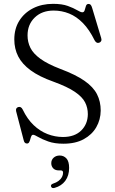

<svg xmlns="http://www.w3.org/2000/svg" viewBox="-20 -733 600 1000"><path d="M310.5 15.5Q264 15.5 231.2 3.8Q198.5 -8 179 -19.5Q159.5 -31 152.5 -31Q146.5 -31 143.2 -24Q140 -17 137.8 -8Q135.5 1 131.8 7.8Q128 14.5 120.5 14.5Q113.5 14.5 109.2 10Q105 5.5 103 -4L64 -153.5Q62 -162 65 -167.8Q68 -173.5 75.5 -175.5Q83 -177.5 88.5 -174.2Q94 -171 98.5 -162Q122 -113 155 -81.5Q188 -50 227.2 -34.8Q266.5 -19.5 308 -19.5Q368.5 -19.5 402.8 -53Q437 -86.5 437.5 -138.5Q437.5 -171.5 423.2 -199.8Q409 -228 370.2 -254.5Q331.5 -281 258.5 -307.5Q184 -334 139.5 -366.8Q95 -399.5 74.8 -439.2Q54.5 -479 54.5 -527.5Q54.5 -583.5 80.5 -625Q106.5 -666.5 152 -689.8Q197.5 -713 256.5 -713Q303 -713 333.2 -702Q363.5 -691 381.8 -680Q400 -669 409 -669Q418 -669 421 -679.8Q424 -690.5 427.5 -701.5Q431 -712.5 441 -712.5Q448 -712.5 452.2 -708Q456.5 -703.5 460 -691.5L507 -535Q510 -526 507 -519.5Q504 -513 496.5 -510.5Q489.5 -508 483.5 -511.2Q477.5 -514.5 473 -522.5Q445.5 -578.5 412 -612.8Q378.5 -647 340 -662.5Q301.5 -678 259.5 -678Q198.5 -678 161 -641.8Q123.5 -605.5 123.5 -548.5Q123.5 -513.5 138.5 -483.5Q153.5 -453.5 190.8 -426.5Q228 -399.5 294.5 -374Q374.5 -344 420.2 -312Q466 -280 485.2 -242.2Q504.5 -204.5 504.5 -157Q504 -109.5 481.5 -70.5Q459 -31.5 416 -8Q373 15.5 310.5 15.5ZM286 154.5Q267.5 154.5 257.2 143.8Q247 133 247 117Q247 99.5 259.5 88.2Q272 77 291 77Q312 77 326 92.2Q340 107.5 340 141.5Q340 181.5 320.2 208.5Q300.5 235.5 264.5 245.5Q257 247.5 252.5 245.8Q248 244 246 238.5Q244 234 246.8 229.8Q249.5 225.5 256 223.5Q273.5 218 285.2 209Q297 200 302.8 189Q308.5 178 308.5 166.5Q308.5 154.5 296.5 154.5Z"/></svg>

Font: Fraunces 48pt Soft Wonky Light
Style: Regular
Weight: 300
Version: Version 1.000;[b76b70a41]